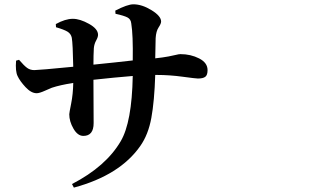

<svg xmlns="http://www.w3.org/2000/svg" viewBox="-20 -813 1540 892"><path d="M516.6 -749 515.6 -763.7Q572.3 -793 599.6 -793Q639.6 -793 684.1 -765.6Q728.5 -738.3 728.5 -712.9Q728.5 -703.1 716.8 -685.5Q705.1 -668 703.1 -635.7Q701.2 -569.3 701.2 -542Q737.3 -545.9 763.2 -550.8Q789.1 -555.7 799.8 -558.6Q810.5 -561.5 818.4 -561.5Q866.2 -561.5 905.3 -541.5Q944.3 -521.5 944.3 -487.3Q944.3 -463.9 933.6 -456.1Q922.9 -448.2 899.4 -448.2Q889.6 -448.2 828.6 -456.5Q767.6 -464.8 710 -464.8H701.2Q697.3 -342.8 683.1 -265.1Q668.9 -187.5 631.8 -134.8Q537.1 1 323.2 58.6L314.5 42Q472.7 -40 541 -157.2Q592.8 -245.1 596.7 -460Q511.7 -453.1 414.1 -442.4Q414.1 -396.5 414.6 -328.1Q415 -259.8 415 -241.2Q415 -181.6 367.2 -181.6Q340.8 -181.6 321.3 -215.3Q301.8 -249 301.8 -282.2Q301.8 -288.1 310.5 -331.5Q319.3 -375 320.3 -427.7Q258.8 -418 220.7 -405.3Q214.8 -403.3 189 -391.6Q163.1 -379.9 150.4 -379.9Q125 -379.9 98.6 -408.2Q72.3 -436.5 61.5 -460Q50.8 -482.4 54.7 -531.2L68.4 -535.2Q91.8 -507.8 106 -497.6Q120.1 -487.3 139.6 -487.3Q159.2 -487.3 320.3 -502.9Q318.4 -608.4 313.5 -637.7Q309.6 -656.2 293.5 -666Q277.3 -675.8 240.2 -686.5L239.3 -701.2Q283.2 -725.6 318.4 -725.6Q351.6 -725.6 393.6 -702.1Q435.5 -678.7 435.5 -651.4Q435.5 -640.6 426.8 -625Q418 -609.4 416 -589.8Q414.1 -556.6 414.1 -512.7Q445.3 -515.6 512.7 -522.9Q580.1 -530.3 596.7 -532.2Q598.6 -651.4 589.8 -704.1Q587.9 -723.6 572.3 -731.9Q556.6 -740.2 516.6 -749Z"/></svg>

Font: Bpmf Zihi Serif Bold
Style: Bold
Weight: 700
Foundry: But Ko
Version: Version 1.320